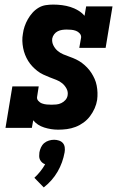

<svg xmlns="http://www.w3.org/2000/svg" viewBox="-20 -558 540 838"><path d="M234 8Q203 8 173 -1.5Q143 -11 125 -33L119 0H4L34 -181H149L142 -136Q140 -126 147 -118Q154 -110 163.5 -106.5Q173 -103 183.5 -102Q194 -101 205 -101Q215 -101 226 -102Q237 -103 247.5 -108Q258 -113 265.5 -121.5Q273 -130 275 -141Q278 -157 270.5 -171Q263 -185 251.5 -194.5Q240 -204 225.5 -209.5Q211 -215 197 -220.5Q183 -226 169 -232.5Q155 -239 143.5 -248Q132 -257 121.5 -268Q111 -279 103 -292Q95 -305 89.5 -319Q84 -333 81 -348.5Q78 -364 77.5 -379.5Q77 -395 80 -411Q82 -427 87.5 -443Q93 -459 101.5 -474Q110 -489 121.5 -502Q133 -515 148 -524Q163 -533 179.5 -535.5Q196 -538 212 -538Q232 -538 251 -535.5Q270 -533 287.5 -527.5Q305 -522 321 -512.5Q337 -503 349 -489L356 -530H471L441 -349H326L334 -394Q335 -404 328 -412Q321 -420 311.5 -423.5Q302 -427 292 -428Q282 -429 271 -429Q261 -429 251 -427.5Q241 -426 232 -421.5Q223 -417 216.5 -408.5Q210 -400 208 -390Q206 -374 213 -360Q220 -346 231 -336.5Q242 -327 256 -321Q270 -315 284.5 -310Q299 -305 312.5 -298.5Q326 -292 338 -283Q350 -274 360.5 -263Q371 -252 379 -239.5Q387 -227 393 -213.5Q399 -200 402 -184.5Q405 -169 405.5 -153.5Q406 -138 404 -122Q401 -103 393 -85Q385 -67 373 -51Q361 -35 344.5 -23Q328 -11 309.5 -4Q291 3 272 5.5Q253 8 234 8ZM171 260 130 218Q144 205 156 190Q168 175 177 159Q169 156 163.5 151Q158 146 154.5 139Q151 132 151 123.5Q151 115 152 107Q154 96 159 85Q164 74 173 66.5Q182 59 193.5 55.5Q205 52 216 52Q227 52 237.5 55.5Q248 59 254.5 66.5Q261 74 262.5 85Q264 96 262 107Q258 129 250.5 150Q243 171 231.5 191Q220 211 204.5 228.5Q189 246 171 260Z"/></svg>

Font: Iosevka Slab Heavy Oblique
Style: Regular
Weight: 900
Italic angle: -9°
Monospace: yes
Designer: Belleve Invis
Foundry: Belleve Invis
Version: Version 11.1.1; ttfautohint (v1.8.3)